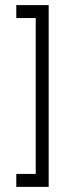

<svg xmlns="http://www.w3.org/2000/svg" viewBox="-20 -687 289 753"><path d="M120.1 -4.9V-616.2H43.9V-667H170.9V45.9H43.9V-4.9Z"/></svg>

Font: Jura
Style: Book
Weight: 400
Version: Version 2.5